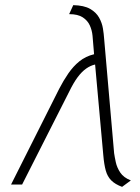

<svg xmlns="http://www.w3.org/2000/svg" viewBox="-20 -717 543 747"><path d="M424 -121 385 -568Q384 -584 380.5 -606Q377 -628 365.5 -648.5Q354 -669 330.5 -682.5Q307 -696 265 -697L249 -662Q283 -662 302 -649.5Q321 -637 329.5 -618Q338 -599 340 -578L346 -506Q313 -498 289 -478.5Q265 -459 246 -431.5Q227 -404 210 -371L23 1H66L249 -360Q266 -395 282 -416.5Q298 -438 315 -450Q332 -462 350 -466L382 -112Q385 -77 391.5 -53.5Q398 -30 413 -15Q428 0 455 10L489 -15Q461 -26 448 -45.5Q435 -65 430.5 -86Q426 -107 424 -121Z"/></svg>

Font: Advent Pro Light
Style: Italic
Weight: 300
Italic angle: -12°
Version: Version 3.000